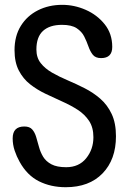

<svg xmlns="http://www.w3.org/2000/svg" viewBox="-20 -783 540 806"><path d="M255.9 2.9Q193.4 2.9 143.6 -22Q93.8 -46.9 62.5 -103.5Q49.8 -126 41.5 -150.9Q33.2 -175.8 33.2 -202.1Q33.2 -252 82 -252Q104.5 -252 115.2 -239.7Q126 -227.5 131.8 -208Q137.7 -188.5 143.6 -166.5Q149.4 -144.5 161.1 -125Q172.9 -105.5 195.8 -93.3Q218.8 -81.1 257.8 -81.1Q311.5 -81.1 341.8 -118.7Q372.1 -156.2 372.1 -207Q372.1 -248 354 -275.4Q335.9 -302.7 306.6 -321.8Q277.3 -340.8 242.2 -356.4Q207 -372.1 171.4 -389.2Q135.7 -406.2 106.4 -429.2Q77.1 -452.1 59.1 -486.8Q41 -521.5 41 -572.3Q41 -631.8 67.4 -674.3Q93.8 -716.8 139.2 -739.7Q184.6 -762.7 241.2 -762.7Q292 -762.7 339.8 -741.7Q387.7 -720.7 419.4 -681.2Q451.2 -641.6 451.2 -585.9Q451.2 -539.1 404.3 -539.1Q380.9 -539.1 369.6 -553.2Q358.4 -567.4 351.1 -588.4Q343.8 -609.4 333.5 -629.9Q323.2 -650.4 301.8 -664.6Q280.3 -678.7 240.2 -678.7Q188.5 -678.7 160.6 -653.3Q132.8 -627.9 132.8 -575.2Q132.8 -541 150.9 -518.1Q168.9 -495.1 198.7 -478Q228.5 -460.9 264.2 -445.8Q299.8 -430.7 335.4 -412.6Q371.1 -394.5 400.9 -368.7Q430.7 -342.8 448.7 -304.7Q466.8 -266.6 466.8 -210.9Q466.8 -113.3 410.6 -55.2Q354.5 2.9 255.9 2.9Z"/></svg>

Font: Kosugi Maru
Style: Regular
Weight: 400
Designer: MOTOYA
Version: Version 4.002